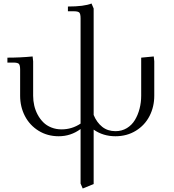

<svg xmlns="http://www.w3.org/2000/svg" viewBox="-20 -766 988 1089"><path d="M22 -411.1V-439Q94.7 -439 165 -445.8L168 -418V-223.1Q168 -194.3 174.3 -167Q180.7 -139.6 193.8 -115.2Q207 -90.8 225.6 -72.3Q244.1 -53.7 271 -43Q297.9 -32.2 329.1 -32.2Q387.7 -32.2 437 -64.9V-662.1Q437 -687 429.9 -694.6Q422.9 -702.1 397.9 -702.1H365.2V-729Q457 -729 499 -746.1L511.2 -717.8V-113.8Q528.8 -71.3 559.8 -46.6Q590.8 -22 634.8 -22Q670.9 -22 699.5 -39.3Q728 -56.6 745.4 -85.7Q762.7 -114.7 771.7 -149.9Q780.8 -185.1 780.8 -223.1V-439L852.1 -445.8L855 -418V-223.1Q855 -160.2 828.1 -107.9Q801.3 -55.7 750.5 -24.4Q699.7 6.8 634.8 6.8Q564.9 6.8 511.2 -30.8V277.8L449.2 303.2L437 274.9V-34.2Q381.8 6.8 313 6.8Q249 6.8 198.7 -24.4Q148.4 -55.7 121.3 -107.9Q94.2 -160.2 94.2 -223.1V-371.1Q94.2 -396 87.2 -403.6Q80.1 -411.1 55.2 -411.1Z"/></svg>

Font: Dihjauti S
Style: Regular
Weight: 400
Designer: T. Christopher White
Version: Version 3.0.0